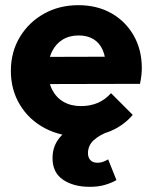

<svg xmlns="http://www.w3.org/2000/svg" viewBox="-20 -517 588 742"><path d="M294 11Q215 11 153.5 -21.5Q92 -54 57 -112Q22 -170 22 -243Q22 -316 56.5 -373.5Q91 -431 150 -464Q209 -497 283 -497Q355 -497 410 -466Q465 -435 496.5 -380Q528 -325 528 -254Q528 -241 526.5 -226.5Q525 -212 521 -193L102 -192V-297L456 -298L390 -254Q389 -296 377 -323.5Q365 -351 341.5 -365.5Q318 -380 284 -380Q248 -380 221.5 -363.5Q195 -347 180.5 -317Q166 -287 166 -244Q166 -201 181.5 -170.5Q197 -140 225.5 -123.5Q254 -107 293 -107Q329 -107 358 -119.5Q387 -132 409 -157L493 -73Q457 -31 406 -10Q355 11 294 11ZM327 205Q264 205 223.5 177.5Q183 150 183 94Q183 42 218 6.5Q253 -29 312 -42L404 -10Q365 4 342.5 24.5Q320 45 320 75Q320 92 329.5 102Q339 112 357 112Q369 112 379 108Q389 104 398 99L430 179Q411 190 385.5 197.5Q360 205 327 205Z"/></svg>

Font: Outfit
Style: Bold
Weight: 700
Designer: Rodrigo Fuenzalida
Foundry: fragTYPE
Version: Version 1.100;gftools[0.9.27]